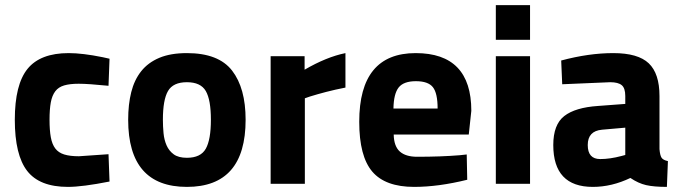

<svg xmlns="http://www.w3.org/2000/svg" viewBox="-20 -720 2669 752"><path d="M249 -512Q303 -512 382 -496L409 -490L405 -384Q365 -388 336 -390Q307 -392 288 -392Q254 -392 231.5 -385.5Q209 -379 196.5 -362.5Q184 -346 179 -319Q174 -292 174 -251Q174 -210 179 -182.5Q184 -155 196.5 -138.5Q209 -122 231.5 -115Q254 -108 289 -108L405 -116L409 -9Q303 12 246 12Q135 12 86.5 -50.5Q38 -113 38 -251Q38 -389 88 -450.5Q138 -512 249 -512Z M712 -512Q836 -512 889 -443.5Q942 -375 942 -251Q942 12 712 12Q482 12 482 -251Q482 -311 494 -359Q506 -407 533 -441Q560 -475 604 -493.5Q648 -512 712 -512ZM712 -102Q766 -102 786 -137.5Q806 -173 806 -251Q806 -329 786 -363.5Q766 -398 712 -398Q658 -398 638 -363.5Q618 -329 618 -251Q618 -225 620.5 -198.5Q623 -172 632.5 -150.5Q642 -129 660.5 -115.5Q679 -102 712 -102Z M1174 0H1040V-500H1173V-447Q1259 -497 1333 -512V-377Q1292 -369 1257.5 -360Q1223 -351 1194 -342L1174 -335Z M1816 -193H1522Q1523 -147 1546 -126.5Q1569 -106 1614 -106Q1707 -106 1780 -112L1808 -115L1810 -16Q1697 12 1602 12Q1489 12 1438 -48Q1387 -108 1387 -243Q1387 -512 1608 -512Q1826 -512 1826 -286ZM1521 -295H1694Q1694 -355 1675.5 -378.5Q1657 -402 1609 -402Q1561 -402 1541.5 -377.5Q1522 -353 1521 -295Z M2056 0V-500H1922V0ZM2056 -564V-700H1922V-564Z M2563 -344V-136Q2565 -112 2571 -102.5Q2577 -93 2596 -89L2592 12Q2541 12 2510.5 5Q2480 -2 2449 -23Q2376 12 2302 12Q2147 12 2147 -152Q2147 -232 2190 -265.5Q2233 -299 2322 -305L2429 -313V-344Q2429 -375 2415 -386.5Q2401 -398 2370 -398L2182 -390L2178 -483Q2286 -512 2382 -512Q2479 -512 2521 -472Q2563 -432 2563 -344ZM2429 -220 2338 -212Q2282 -207 2282 -152Q2282 -97 2331 -97Q2369 -97 2414 -109L2429 -113Z"/></svg>

Font: Sunflower
Style: Bold
Weight: 700
Designer: JIKJI
Foundry: JIKJI
Version: Version 1.00